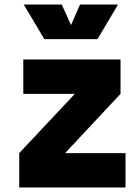

<svg xmlns="http://www.w3.org/2000/svg" viewBox="-20 -829 615 849"><path d="M65 0ZM535 -152V0H65V-152L311 -414H83V-566H513V-414L268 -152ZM502 -809 411 -656H176L85 -809H253L294 -718L334 -809Z"/></svg>

Font: Biryani Black
Style: Regular
Weight: 900
Designer: Dan Reynolds and Mathieu Reguer
Foundry: Dan Reynolds and Mathieu Reguer
Version: Version 1.004; ttfautohint (v1.1) -l 5 -r 5 -G 72 -x 0 -D la